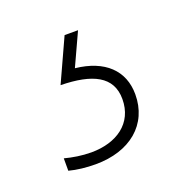

<svg xmlns="http://www.w3.org/2000/svg" viewBox="-60 -54 332 349"><g transform="rotate(-20 105.5 120.0)"><path d="M182 145C182 99 151 69 95 63L124 0H98L60 83C121 84 157 101 157 145C157 192 120 217 71 217C53 217 35 214 20 210V234C35 238 53 240 71 240C138 240 182 203 182 145Z"/></g></svg>

Font: Noto Sans Oriya Cond Thin
Style: Regular
Weight: 100
Width: 3
Designer: Amélie Bonet and Sol Matas
Foundry: Google LLC
Version: Version 2.006